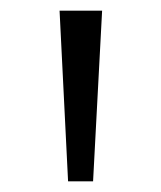

<svg xmlns="http://www.w3.org/2000/svg" viewBox="-20 -678 303 361"><path d="M92 -658H172L155 -337H108Z"/></svg>

Font: Ysabeau Medium
Style: Regular
Weight: 500
Designer: Christian Thalmann (Catharsis Fonts)
Version: Version 0.003